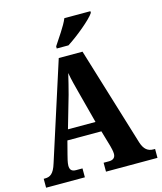

<svg xmlns="http://www.w3.org/2000/svg" viewBox="-133 -1028 947 1124"><g transform="rotate(-15 340.0 -465.5)"><path d="M276 -784V-771H347C407 -809 501 -886 523 -921V-931H365C347 -886 302 -825 276 -784ZM5 0H240V-54H201C173 -54 164 -68 164 -91C164 -109 172 -138 176 -154L197 -235H403L431 -139C434 -128 440 -105 440 -89C440 -63 422 -54 401 -54H368V0H680V-54H670C637 -54 614 -71 600 -115L417 -714H273L84 -126C66 -67 44 -54 13 -54H5ZM217 -297 273 -491C284 -531 294 -573 304 -615C311 -572 323 -530 334 -487L384 -297Z"/></g></svg>

Font: Noto Serif Myanmar Condensed ExtraBold
Style: Regular
Weight: 800
Width: 3
Designer: Ben Mitchell and the Monotype Design Team
Foundry: Monotype Imaging Inc.
Version: Version 2.106